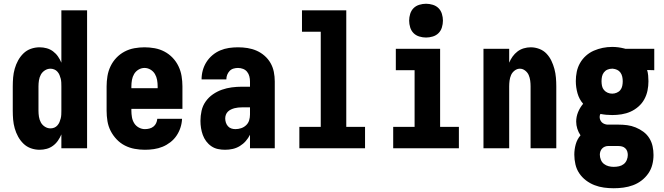

<svg xmlns="http://www.w3.org/2000/svg" viewBox="-20 -790 3540 1023"><path d="M191 8Q167 8 144.5 0Q122 -8 105 -24.5Q88 -41 76.5 -62Q65 -83 58.5 -106Q52 -129 50 -152.5Q48 -176 48 -200V-330Q48 -354 50 -377.5Q52 -401 58.5 -424Q65 -447 76.5 -468Q88 -489 105 -505.5Q122 -522 144.5 -530Q167 -538 191 -538Q210 -538 228.5 -533Q247 -528 262.5 -516.5Q278 -505 289 -489Q300 -473 307 -456V-735H444V0H307V-74Q300 -57 289 -41Q278 -25 262.5 -13.5Q247 -2 228.5 3Q210 8 191 8ZM249 -106Q249 -106 249 -106Q249 -106 249 -106Q260 -106 269.5 -110Q279 -114 286 -122Q293 -130 297 -139.5Q301 -149 303.5 -159Q306 -169 306.5 -179.5Q307 -190 307 -200V-330Q307 -340 306.5 -350.5Q306 -361 303.5 -371Q301 -381 297 -390.5Q293 -400 286 -408Q279 -416 269 -420Q259 -424 249 -424Q233 -424 219 -415Q205 -406 197.5 -392Q190 -378 187.5 -362Q185 -346 185 -330V-200Q185 -184 187.5 -168Q190 -152 197.5 -138Q205 -124 219 -115Q233 -106 249 -106Z M752 8Q725 8 697.5 3Q670 -2 645.5 -14.5Q621 -27 601.5 -47.5Q582 -68 569.5 -92.5Q557 -117 552.5 -144.5Q548 -172 548 -200V-330Q548 -357 552.5 -384.5Q557 -412 569 -437Q581 -462 600 -482Q619 -502 643.5 -515Q668 -528 695.5 -533Q723 -538 750 -538Q777 -538 804.5 -533Q832 -528 856.5 -515Q881 -502 900 -482Q919 -462 931 -437Q943 -412 947.5 -384.5Q952 -357 952 -330V-210H680V-200Q680 -183 683 -165.5Q686 -148 695 -133.5Q704 -119 719.5 -110.5Q735 -102 752 -102Q764 -102 776 -105Q788 -108 797.5 -115.5Q807 -123 812 -134Q817 -145 818 -157H950Q949 -133 941.5 -110Q934 -87 920.5 -67Q907 -47 887.5 -32Q868 -17 846 -8Q824 1 800 4.5Q776 8 752 8ZM680 -320H820V-330Q820 -347 817 -364Q814 -381 805.5 -395.5Q797 -410 782 -419Q767 -428 750 -428Q733 -428 718 -419Q703 -410 694.5 -395.5Q686 -381 683 -364Q680 -347 680 -330Z M1179 8Q1160 8 1141 4Q1122 0 1106 -11Q1090 -22 1078.5 -37.5Q1067 -53 1060.5 -71Q1054 -89 1051 -108Q1048 -127 1048 -146Q1048 -173 1054 -200Q1060 -227 1076 -249.5Q1092 -272 1114.5 -287.5Q1137 -303 1162.5 -312Q1188 -321 1215 -324.5Q1242 -328 1269 -328H1312V-356Q1312 -370 1308.5 -383.5Q1305 -397 1296.5 -407.5Q1288 -418 1275 -423Q1262 -428 1248 -428Q1236 -428 1224 -424.5Q1212 -421 1203.5 -412Q1195 -403 1190.5 -391.5Q1186 -380 1186 -367H1054Q1054 -392 1060.5 -415.5Q1067 -439 1080 -459.5Q1093 -480 1112 -496Q1131 -512 1153.5 -521.5Q1176 -531 1200 -534.5Q1224 -538 1248 -538Q1274 -538 1299 -534Q1324 -530 1347 -520Q1370 -510 1389.5 -493Q1409 -476 1421.5 -454Q1434 -432 1439 -407Q1444 -382 1444 -356V0H1312V-72Q1303 -54 1289.5 -38.5Q1276 -23 1258 -12Q1240 -1 1220 3.5Q1200 8 1179 8ZM1234 -102Q1250 -102 1265 -107Q1280 -112 1291.5 -123Q1303 -134 1307.5 -149Q1312 -164 1312 -180V-218H1269Q1259 -218 1249 -217Q1239 -216 1229.5 -213.5Q1220 -211 1210.5 -206.5Q1201 -202 1194 -195Q1187 -188 1183.5 -178.5Q1180 -169 1180 -159Q1180 -148 1183.5 -137Q1187 -126 1194.5 -117.5Q1202 -109 1212.5 -105.5Q1223 -102 1234 -102Z M1575 0V-114H1689V-621H1589V-735H1825V-114H1925V0Z M2075 0V-114H2189V-416H2089V-530H2325V-114H2425V0ZM2250 -590Q2232 -590 2214 -595.5Q2196 -601 2183.5 -613.5Q2171 -626 2165.5 -644Q2160 -662 2160 -680Q2160 -698 2165.5 -716Q2171 -734 2183.5 -746.5Q2196 -759 2214 -764.5Q2232 -770 2250 -770Q2268 -770 2286 -764.5Q2304 -759 2316.5 -746.5Q2329 -734 2334.5 -716Q2340 -698 2340 -680Q2340 -662 2334.5 -644Q2329 -626 2316.5 -613.5Q2304 -601 2286 -595.5Q2268 -590 2250 -590Z M2556 0V-530H2693V-456Q2700 -473 2711 -488.5Q2722 -504 2737 -515.5Q2752 -527 2770.5 -532.5Q2789 -538 2808 -538Q2831 -538 2853.5 -529.5Q2876 -521 2892 -504Q2908 -487 2918 -466Q2928 -445 2934 -422.5Q2940 -400 2942 -376.5Q2944 -353 2944 -330V0H2807V-330Q2807 -345 2805 -360.5Q2803 -376 2797 -390Q2791 -404 2778 -414Q2765 -424 2750 -424Q2735 -424 2722 -414Q2709 -404 2703 -390Q2697 -376 2695 -360.5Q2693 -345 2693 -330V0Z M3250 213Q3224 213 3198 209.5Q3172 206 3147.5 196.5Q3123 187 3102 171Q3081 155 3066.5 133.5Q3052 112 3046 86Q3040 60 3040 34Q3040 6 3047.5 -21Q3055 -48 3073 -69Q3062 -85 3056 -104Q3050 -123 3050 -142Q3050 -168 3060 -192.5Q3070 -217 3087 -237Q3066 -261 3057 -293Q3048 -325 3048 -358Q3048 -383 3053 -407.5Q3058 -432 3070.5 -454Q3083 -476 3102 -493Q3121 -510 3144 -520Q3167 -530 3191.5 -535Q3216 -540 3242 -540Q3258 -540 3273.5 -538Q3289 -536 3305 -532L3312 -530H3466V-416L3428 -417Q3432 -403 3433.5 -388Q3435 -373 3435 -357Q3435 -332 3430 -307.5Q3425 -283 3413 -261Q3401 -239 3381.5 -222Q3362 -205 3339.5 -195Q3317 -185 3292 -181Q3267 -177 3242 -177Q3226 -177 3210 -178.5Q3194 -180 3179 -183Q3177 -179 3176 -175Q3175 -171 3175 -167Q3175 -159 3178 -151.5Q3181 -144 3186.5 -138.5Q3192 -133 3199.5 -130Q3207 -127 3215 -126Q3217 -126 3219.5 -126Q3222 -126 3225 -126H3275Q3299 -126 3322 -123Q3345 -120 3367 -111Q3389 -102 3408 -88Q3427 -74 3439.5 -54Q3452 -34 3457 -11Q3462 12 3462 36Q3462 62 3455.5 87.5Q3449 113 3434 134.5Q3419 156 3398 172Q3377 188 3352.5 197Q3328 206 3302 209.5Q3276 213 3250 213ZM3242 -291Q3254 -291 3266 -296Q3278 -301 3285.5 -310.5Q3293 -320 3295.5 -332.5Q3298 -345 3298 -357Q3298 -369 3295.5 -381Q3293 -393 3286 -403Q3279 -413 3268 -418Q3257 -423 3245 -424H3242Q3241 -424 3241 -424Q3241 -424 3241 -424Q3228 -424 3216.5 -419Q3205 -414 3197.5 -404Q3190 -394 3187.5 -382Q3185 -370 3185 -357Q3185 -345 3187.5 -332.5Q3190 -320 3198 -310.5Q3206 -301 3217.5 -296Q3229 -291 3242 -291ZM3250 99Q3264 99 3278 96Q3292 93 3303 84.5Q3314 76 3319.5 62.5Q3325 49 3325 36Q3325 26 3322 16.5Q3319 7 3311.5 0Q3304 -7 3294.5 -9.5Q3285 -12 3275 -12H3225Q3223 -12 3222 -12Q3221 -12 3219 -12Q3211 -12 3202.5 -8.5Q3194 -5 3188 1.5Q3182 8 3179 16.5Q3176 25 3176 34Q3176 48 3181.5 61.5Q3187 75 3198 83.5Q3209 92 3222.5 95.5Q3236 99 3250 99Z"/></svg>

Font: iosevka_custom_sans_ss08 Heavy
Style: Regular
Weight: 900
Designer: Belleve Invis
Foundry: Belleve Invis
Version: Version 10.3.0; ttfautohint (v1.8.3)